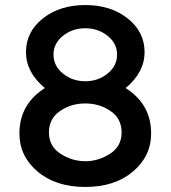

<svg xmlns="http://www.w3.org/2000/svg" viewBox="-20 -733 676 761"><path d="M478 -384Q579 -320 579 -204Q579 -114 507 -53Q435 8 318 8Q201 8 129 -53Q57 -114 57 -204Q57 -320 158 -384Q83 -446 83 -526.5Q83 -607 150 -660Q217 -713 318 -713Q419 -713 486 -660Q553 -607 553 -526.5Q553 -446 478 -384ZM220 -123.5Q266 -94 318 -94Q370 -94 416 -123.5Q462 -153 462 -208Q462 -263 418 -293Q374 -323 318 -323Q262 -323 218 -293Q174 -263 174 -208Q174 -153 220 -123.5ZM229.5 -441.5Q267 -411 318 -411Q369 -411 406.5 -441.5Q444 -472 444 -516.5Q444 -561 406.5 -591Q369 -621 318 -621Q267 -621 229.5 -591Q192 -561 192 -516.5Q192 -472 229.5 -441.5Z"/></svg>

Font: Montreal
Style: Regular
Weight: 400
Designer: Julieta Ulanovsky, usr_local_share
Foundry: Julieta Ulanovsky, usr_local_share
Version: Version 2.001